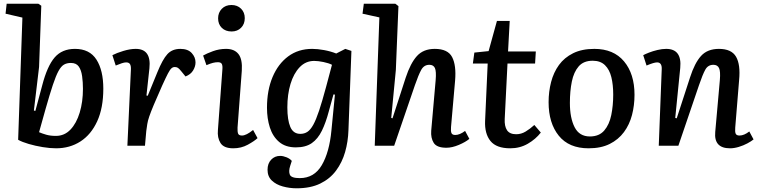

<svg xmlns="http://www.w3.org/2000/svg" viewBox="-20 -787 4100 1037"><path d="M283 14Q250 14 210.5 7.5Q171 1 135 -9.5Q99 -20 78 -32L101 -692L10 -713L16 -767H187L203 -756L191 -425L163 -190L171 -188L208 -326Q235 -430 275 -476.5Q315 -523 385 -523Q464 -523 501 -465Q538 -407 538 -308Q538 -204 505 -132Q472 -60 414.5 -23Q357 14 283 14ZM363 -447Q341 -447 325.5 -438Q310 -429 296 -403.5Q282 -378 265.5 -328.5Q249 -279 226 -198L191 -73Q207 -66 229.5 -59.5Q252 -53 282 -53Q328 -53 360.5 -87Q393 -121 410.5 -179Q428 -237 428 -307Q428 -343 423.5 -375.5Q419 -408 405.5 -427.5Q392 -447 363 -447Z M687 -411Q688 -430 682.5 -440Q677 -450 661 -450Q652 -450 638 -445.5Q624 -441 605 -433L587 -489Q610 -501 646.5 -512Q683 -523 713 -523Q798 -523 787 -418L771 -271L778 -270L830 -397Q858 -466 884 -494.5Q910 -523 954 -523Q995 -523 1015.5 -500.5Q1036 -478 1036 -450Q1036 -428 1023 -406.5Q1010 -385 982 -374L960 -401Q948 -416 941 -420.5Q934 -425 924 -425Q914 -425 906 -418Q898 -411 887 -390Q876 -369 856 -325Q827 -260 810.5 -220.5Q794 -181 786 -157.5Q778 -134 775.5 -117Q773 -100 770 -79L763 0H668Z M1158 -688Q1158 -719 1178 -739.5Q1198 -760 1230 -760Q1262 -760 1282 -740Q1302 -720 1302 -689Q1302 -657 1282 -637Q1262 -617 1231 -617Q1198 -617 1178 -636.5Q1158 -656 1158 -688ZM1181 -410Q1183 -432 1178 -441.5Q1173 -451 1157 -451Q1144 -451 1130 -447.5Q1116 -444 1095 -435L1077 -487Q1096 -498 1130 -510.5Q1164 -523 1201 -523Q1246 -523 1268 -495Q1290 -467 1286 -405L1263 -98Q1262 -76 1266 -65.5Q1270 -55 1287 -55Q1310 -55 1347 -85L1371 -41Q1354 -25 1318.5 -5.5Q1283 14 1240 14Q1189 14 1171 -14.5Q1153 -43 1157 -85Z M1789 -276 1781 -277 1756 -186Q1740 -125 1718.5 -81Q1697 -37 1664 -14Q1631 9 1578 9Q1522 9 1487.5 -20.5Q1453 -50 1437.5 -98.5Q1422 -147 1422 -205Q1422 -299 1452 -370.5Q1482 -442 1536.5 -482.5Q1591 -523 1666 -523Q1695 -523 1730.5 -516.5Q1766 -510 1796 -498L1845 -523L1878 -512L1862 -84Q1860 -22 1844 34Q1828 90 1795 134.5Q1762 179 1709.5 204.5Q1657 230 1582 230Q1544 230 1507.5 220Q1471 210 1448 188Q1425 166 1425 130Q1425 96 1444.5 75.5Q1464 55 1493 55Q1509 55 1527.5 62.5Q1546 70 1556 82L1547 110Q1538 138 1545.5 156.5Q1553 175 1599 175Q1677 175 1718 105Q1759 35 1770 -82ZM1602 -64Q1624 -64 1640.5 -75Q1657 -86 1672 -113Q1687 -140 1703.5 -189.5Q1720 -239 1741 -317L1773 -437Q1756 -446 1727 -452Q1698 -458 1677 -458Q1631 -458 1598.5 -424Q1566 -390 1549 -333.5Q1532 -277 1532 -207Q1532 -139 1548 -101.5Q1564 -64 1602 -64Z M2515 -37Q2495 -20 2458.5 -4.5Q2422 11 2391 11Q2339 11 2322.5 -15.5Q2306 -42 2309 -81L2333 -354Q2337 -402 2329 -419.5Q2321 -437 2299 -437Q2270 -437 2255 -409.5Q2240 -382 2221 -327L2109 0H2004L2029 -693L1938 -713L1945 -767H2115L2132 -754L2118 -409L2093 -150L2100 -148L2171 -367Q2197 -446 2232 -484.5Q2267 -523 2328 -523Q2399 -523 2422 -478.5Q2445 -434 2438 -352L2416 -101Q2414 -78 2418.5 -68Q2423 -58 2439 -58Q2463 -58 2492 -80Z M2542 -503 2619 -511 2664 -674H2733L2724 -509H2874L2870 -444H2721L2706 -145Q2704 -105 2718.5 -83.5Q2733 -62 2768 -62Q2795 -62 2819 -76.5Q2843 -91 2866 -112L2901 -71Q2873 -35 2830.5 -10.5Q2788 14 2736 14Q2661 14 2629 -25.5Q2597 -65 2600 -134L2614 -444H2534Z M3159 14Q3053 14 2998 -54Q2943 -122 2943 -235Q2943 -292 2956.5 -344Q2970 -396 2999 -436Q3028 -476 3075.5 -499.5Q3123 -523 3190 -523Q3294 -523 3350.5 -455.5Q3407 -388 3407 -275Q3407 -218 3393.5 -166Q3380 -114 3350 -73.5Q3320 -33 3273 -9.5Q3226 14 3159 14ZM3166 -50Q3216 -50 3243.5 -82Q3271 -114 3281.5 -165.5Q3292 -217 3292 -276Q3292 -329 3282 -370Q3272 -411 3247.5 -435Q3223 -459 3181 -459Q3132 -459 3105.5 -428.5Q3079 -398 3068.5 -346.5Q3058 -295 3058 -231Q3058 -150 3083.5 -100Q3109 -50 3166 -50Z M4050 -34Q4038 -24 4016.5 -12.5Q3995 -1 3970 6.5Q3945 14 3923 14Q3835 14 3843 -74L3868 -355Q3872 -402 3863.5 -419.5Q3855 -437 3833 -437Q3804 -437 3789.5 -411Q3775 -385 3755 -326L3644 0H3538L3554 -412Q3556 -450 3529 -450Q3512 -450 3472 -433L3454 -489Q3465 -495 3485.5 -503Q3506 -511 3531 -517Q3556 -523 3578 -523Q3664 -523 3654 -420L3627 -150L3635 -148L3707 -369Q3732 -447 3766.5 -485Q3801 -523 3863 -523Q3931 -523 3955.5 -480.5Q3980 -438 3972 -355L3951 -98Q3949 -75 3953.5 -65Q3958 -55 3974 -55Q3999 -55 4027 -77Z"/></svg>

Font: Literata 12pt Medium
Style: Italic
Weight: 500
Italic angle: -2°
Designer: Latin by Veronika Burian and Jose Scaglione. Greek by Irene Vlachou. Cyrillic by Vera Evstafieva
Foundry: TypeTogether
Version: Version 3.002